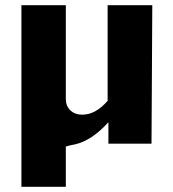

<svg xmlns="http://www.w3.org/2000/svg" viewBox="-20 -550 664 735"><path d="M392 -164V-530H563L560 0H395V-82Q332 -13 270 2Q239 8 232 11V165H62V-530H232V-171Q232 -144 249.5 -127.5Q267 -111 295 -111Q346 -111 392 -164Z"/></svg>

Font: Morrison
Style: Bold
Weight: 700
Designer: Pablo Impallari, Rodrigo Fuenzalida (Modified by Dan O. Williams)
Version: Version 0.03;June 6, 2019;FontCreator 11.5.0.2425 64-bit; tt